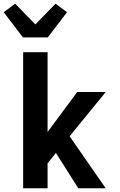

<svg xmlns="http://www.w3.org/2000/svg" viewBox="-27 -1017 647 1037"><path d="M98 0V-735H230V-304L390 -520H544L349 -281L544 0H396L275 -191L230 -135V0ZM97 -815 -7 -951 55 -997 164 -885 273 -997 335 -951 231 -815Z"/></svg>

Font: Iosevka Extrabold Extended
Style: Regular
Weight: 800
Width: 7
Monospace: yes
Designer: Belleve Invis
Foundry: Belleve Invis
Version: Version 32.5.0; ttfautohint (v1.8.4)